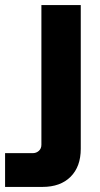

<svg xmlns="http://www.w3.org/2000/svg" viewBox="-103 -533 395 756"><path d="M-83 203V70H26Q40 70 50 61Q60 52 60 37V-513H215V53Q215 123 175 163Q135 203 64 203Z"/></svg>

Font: MuseoModerno
Style: Bold
Weight: 700
Designer: Pablo Cosgaya, Héctor Gatti, Marcela Romero, and the Authors of The MuseoModerno Project.
Foundry: Omnibus-Type Team
Version: Version 1.001